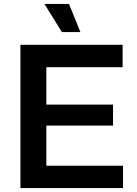

<svg xmlns="http://www.w3.org/2000/svg" viewBox="-20 -957 695 977"><path d="M84 0V-729H604V-615.2H215.8V-424.8H555.2V-317.9H215.8V-113.8H606V0ZM206.1 -937H331.1L389.2 -793.9H294.9Z"/></svg>

Font: Lumene Sans
Style: Bold
Weight: 600
Designer: Deni Anggara
Version: Version 1.003;Glyphs 3.1.2 (3151)